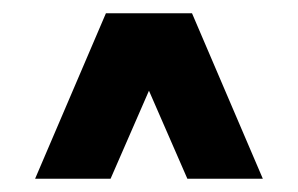

<svg xmlns="http://www.w3.org/2000/svg" viewBox="-20 -687 450 290"><path d="M33 -417 140 -667H270L377 -417H263L205 -550L147 -417Z"/></svg>

Font: Epunda Sans
Style: Bold
Weight: 700
Designer: Simon Atzbach
Foundry: typofactur
Version: Version 2.204; ttfautohint (v1.8.4.7-5d5b)